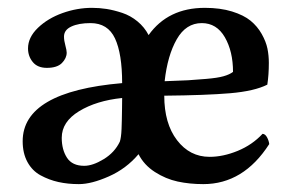

<svg xmlns="http://www.w3.org/2000/svg" viewBox="-20 -462 746 492"><path d="M138.2 -108.9Q138.2 -78.6 151.6 -57.9Q165 -37.1 195.8 -37.1Q217.8 -37.1 245.8 -54.2Q273.9 -71.3 287.1 -99.1Q288.6 -103.5 289.8 -111.6Q291 -119.6 291.5 -132.1Q292 -144.5 292.2 -155Q292.5 -165.5 292.7 -183.1Q293 -200.7 293 -210.9Q227.1 -204.1 182.6 -177Q138.2 -149.9 138.2 -108.9ZM401.9 -253.9Q444.3 -255.4 461.7 -256.3Q479 -257.3 508.1 -259.8Q537.1 -262.2 552.7 -266.6Q568.4 -271 577.1 -277.8Q577.1 -330.1 556.2 -366.5Q535.2 -402.8 497.1 -402.8Q456.5 -402.8 432.9 -361.3Q409.2 -319.8 401.9 -253.9ZM38.1 -100.1Q38.1 -227.1 293 -249Q293 -324.2 274.7 -363.5Q256.3 -402.8 211.9 -402.8Q181.6 -402.8 162.8 -394Q144 -385.3 144 -368.2Q144 -357.9 147.5 -345.5Q150.9 -333 150.9 -327.1Q150.9 -313 138.7 -300.5Q126.5 -288.1 100.1 -288.1Q76.2 -288.1 64 -303Q51.8 -317.9 51.8 -337.9Q51.8 -366.2 77.1 -390.6Q102.5 -415 140.1 -428.5Q177.7 -441.9 215.8 -441.9Q234.9 -441.9 253.4 -439Q272 -436 293.2 -429Q314.5 -421.9 332.3 -407.2Q350.1 -392.6 360.8 -372.1Q410.6 -441.9 504.9 -441.9Q544.4 -441.9 574.5 -432.6Q604.5 -423.3 622.1 -408.9Q639.6 -394.5 650.6 -375Q661.6 -355.5 665.3 -337.6Q668.9 -319.8 668.9 -300.8Q668.9 -270.5 665 -245.1Q632.3 -228.5 569.8 -223.1Q507.3 -217.8 400.9 -216.8Q400.9 -145.5 433.6 -102.8Q466.3 -60.1 517.1 -60.1Q551.8 -60.1 589.1 -75.4Q626.5 -90.8 652.8 -119.1Q659.7 -118.7 664.3 -110.1Q668.9 -101.6 669.9 -92.8Q604 9.8 501 9.8Q465.8 9.8 435.3 3.2Q404.8 -3.4 377 -21.2Q349.1 -39.1 335 -66.9Q303.7 -29.8 259 -10Q214.4 9.8 182.1 9.8Q153.8 9.8 129.6 4.4Q105.5 -1 84 -12.7Q62.5 -24.4 50.3 -46.9Q38.1 -69.3 38.1 -100.1Z"/></svg>

Font: Common Serif SemiBold
Style: Regular
Weight: 600
Designer: Philipp H. Poll, Khaled Hosny
Foundry: Stefan Peev, Context Ltd.
Version: Version 1.026